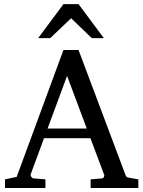

<svg xmlns="http://www.w3.org/2000/svg" viewBox="-20 -936 714 956"><path d="M314 -558.1 216.8 -295.9H412.1ZM431.2 0V-43L488.8 -47.9Q493.7 -47.9 497.1 -54.4Q500.5 -61 499 -64.9L430.2 -248H199.2L132.8 -67.9Q131.8 -64.9 132.8 -61.5Q133.8 -58.1 136.2 -54.9Q138.7 -51.8 141.6 -49.8Q144.5 -47.9 147 -47.9L206.1 -43V0H4.9V-43L63 -55.2L295.9 -687H371.1L603 -69.8Q606.4 -59.6 609.6 -56.2Q612.8 -52.7 624 -50.8L668.9 -43V0ZM437 -746.1 334 -845.2 230 -746.1H169.9L295.9 -915.5H371.1L497.1 -746.1Z"/></svg>

Font: BabelStone Ogham Pictish
Style: Italic
Weight: 400
Italic angle: -30°
Designer: Andrew West
Foundry: BabelStone
Version: Version 1.02 March 14, 2022